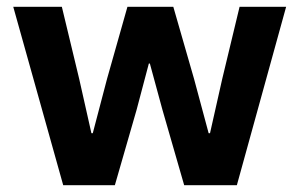

<svg xmlns="http://www.w3.org/2000/svg" viewBox="-20 -545 881 565"><path d="M166 0 19 -525H162L213 -313L249 -153H253L295 -313L355 -525H490L551 -313L594 -153H598L634 -313L685 -525H822L677 0H522L458 -222L421 -358H418L382 -222L318 0Z"/></svg>

Font: Anuphan
Style: Bold
Weight: 700
Designer: Mike Abbink, Paul van der Laan, Pieter van Rosmalen, Mint Tantisuwanna
Foundry: Bold Monday; Cadson Demak
Version: Version 3.002;hotconv 1.0.109;makeotfexe 2.5.65596